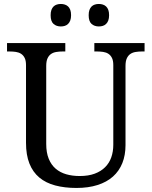

<svg xmlns="http://www.w3.org/2000/svg" viewBox="-20 -929 757 959"><path d="M361.8 9.8Q302.7 9.8 255.9 -2.7Q209 -15.1 176.5 -42.2Q144 -69.3 127 -112.1Q109.9 -154.8 109.9 -215.8V-604Q109.9 -626 103.3 -639.4Q96.7 -652.8 85.4 -660.2Q74.2 -667.5 59.3 -669.7Q44.4 -671.9 27.8 -671.9H15.1V-713.9H306.2V-671.9H293Q276.4 -671.9 261.2 -669.4Q246.1 -667 235.1 -659.4Q224.1 -651.9 217.5 -637.7Q210.9 -623.5 210.9 -600.1V-210Q210.9 -166.5 223.4 -136Q235.8 -105.5 258.1 -86.4Q280.3 -67.4 310.8 -58.6Q341.3 -49.8 377.9 -49.8Q421.4 -49.8 452.9 -61.5Q484.4 -73.2 505.1 -94Q525.9 -114.7 535.9 -143.3Q545.9 -171.9 545.9 -206.1V-604Q545.9 -626 539.3 -639.4Q532.7 -652.8 521.5 -660.2Q510.3 -667.5 495.4 -669.7Q480.5 -671.9 463.9 -671.9H451.2V-713.9H702.1V-671.9H689Q672.4 -671.9 657.2 -669.4Q642.1 -667 631.1 -659.4Q620.1 -651.9 613.5 -637.7Q606.9 -623.5 606.9 -600.1V-204.1Q606.9 -154.3 591.1 -114.5Q575.2 -74.7 544.2 -47.1Q513.2 -19.5 467.3 -4.9Q421.4 9.8 361.8 9.8ZM232.9 -853Q232.9 -868.7 236.8 -879.4Q240.7 -890.1 247.6 -896.7Q254.4 -903.3 263.7 -906.2Q272.9 -909.2 283.7 -909.2Q294.4 -909.2 303.7 -906.2Q313 -903.3 320.1 -896.7Q327.1 -890.1 331.1 -879.4Q335 -868.7 335 -853Q335 -837.9 331.1 -827.1Q327.1 -816.4 320.1 -809.6Q313 -802.7 303.7 -799.8Q294.4 -796.9 283.7 -796.9Q261.7 -796.9 247.3 -809.6Q232.9 -822.3 232.9 -853ZM422.9 -853Q422.9 -868.7 426.8 -879.4Q430.7 -890.1 437.5 -896.7Q444.3 -903.3 453.6 -906.2Q462.9 -909.2 473.6 -909.2Q484.4 -909.2 493.7 -906.2Q502.9 -903.3 510 -896.7Q517.1 -890.1 521 -879.4Q524.9 -868.7 524.9 -853Q524.9 -837.9 521 -827.1Q517.1 -816.4 510 -809.6Q502.9 -802.7 493.7 -799.8Q484.4 -796.9 473.6 -796.9Q451.7 -796.9 437.3 -809.6Q422.9 -822.3 422.9 -853Z"/></svg>

Font: Droid Serif
Style: Regular
Weight: 400
Designer: Monotype Design team
Foundry: Monotype Imaging Inc.
Version: Version 1.03